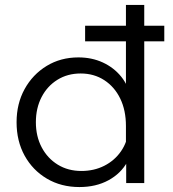

<svg xmlns="http://www.w3.org/2000/svg" viewBox="-20 -740 699 776"><path d="M563 0H490V-134L489 -135V-231Q489 -294 466 -341.5Q443 -389 401.5 -416Q360 -443 306 -443Q253 -443 212 -417.5Q171 -392 148 -347.5Q125 -303 125 -246Q125 -189 148.5 -144.5Q172 -100 213.5 -74.5Q255 -49 309 -49Q360 -49 401.5 -70Q443 -91 469 -128.5Q495 -166 499 -213L513 -193Q521 -134 495 -86.5Q469 -39 418.5 -11.5Q368 16 301 16Q227 16 169.5 -18Q112 -52 79.5 -111Q47 -170 47 -246Q47 -321 79.5 -380Q112 -439 168.5 -473.5Q225 -508 297 -508Q351 -508 395.5 -487.5Q440 -467 470 -430Q500 -393 508 -343H489V-720H563ZM644 -573H324V-636H644Z"/></svg>

Font: Wix Madefor Display
Style: Regular
Weight: 400
Designer: Dalton Maag Ltd
Foundry: Dalton Maag Ltd
Version: Version 3.100